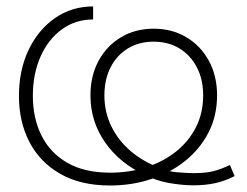

<svg xmlns="http://www.w3.org/2000/svg" viewBox="-20 -567 770 599"><path d="M323.2 11.7Q231.4 11.7 168 -24.7Q104.5 -61 71.8 -124Q39.1 -187 39.1 -267.6Q39.1 -348.1 69.1 -411.1Q99.1 -474.1 151.4 -510.5Q203.6 -546.9 270.5 -546.9V-506.3Q215.3 -506.3 172.9 -475.3Q130.4 -444.3 106.4 -390.4Q82.5 -336.4 82.5 -267.6Q82.5 -198.2 109.4 -144.3Q136.2 -90.3 189.7 -59.3Q243.2 -28.3 323.7 -28.3Q384.8 -28.3 437.5 -45.7Q490.2 -63 529.8 -94.7Q569.3 -126.5 591.6 -170.7Q613.8 -214.8 613.8 -269.5Q613.8 -319.3 594.2 -356.9Q574.7 -394.5 540 -415.8Q505.4 -437 459.5 -437Q413.6 -437 378.9 -415.8Q344.2 -394.5 325 -356.9Q305.7 -319.3 305.7 -269.5Q305.7 -217.3 327.4 -172.9Q349.1 -128.4 388.2 -95.2Q427.2 -62 480 -42.5Q502.9 -32.2 533.2 -29.5Q563.5 -26.9 585 -26.9Q621.1 -26.9 644.8 -32.7Q668.5 -38.6 697.3 -52.2L711.9 -17.6Q680.2 -1.5 649.2 4.9Q618.2 11.2 584.5 11.2Q548.3 11.2 506.1 3.7Q463.9 -3.9 428.7 -23.4Q353.5 -57.6 307.9 -122.8Q262.2 -188 262.2 -269.5Q262.2 -330.6 287.6 -377.4Q313 -424.3 357.7 -450.9Q402.3 -477.5 459.5 -477.5Q516.6 -477.5 561.3 -450.9Q606 -424.3 631.6 -377.4Q657.2 -330.6 657.2 -269.5Q657.2 -205.6 630.6 -153.8Q604 -102.1 557.6 -64.9Q511.2 -27.8 451.2 -8.1Q391.1 11.7 323.2 11.7Z"/></svg>

Font: Inter 28pt ExtraLight
Style: Regular
Weight: 250
Designer: Rasmus Andersson
Foundry: rsms
Version: Version 4.001;git-66647c0bb